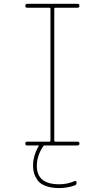

<svg xmlns="http://www.w3.org/2000/svg" viewBox="-20 -750 540 990"><path d="M235.4 -19.5Q240.2 -19.5 240.2 -25.4V-705.1Q240.2 -710 235.4 -710H120.1Q110.4 -710 110.4 -720.2Q110.4 -730.5 120.1 -730.5H379.9Q389.6 -730.5 389.6 -720.2Q389.6 -710 379.9 -710H264.6Q259.8 -710 259.8 -705.1V-25.4Q259.8 -20.5 264.6 -19.5H379.9Q389.6 -19.5 389.6 -9.8Q389.6 0 379.9 0H209Q205.1 0 203.1 3.9Q169.9 52.7 169.9 105.5Q169.9 200.2 285.2 200.2Q327.1 200.2 365.2 183.6Q369.1 182.6 372.1 184.6Q375 186.5 375 191.4Q375 203.1 365.2 206.1Q326.2 219.7 285.2 219.7Q244.1 219.7 214.8 208.5Q185.5 197.3 172.9 178.2Q160.2 159.2 155.3 141.6Q150.4 124 150.4 105.5Q150.4 54.7 177.7 5.9L180.7 2.9Q181.6 2 180.7 1Q179.7 0 178.7 0H120.1Q110.4 0 110.4 -9.8Q110.4 -19.5 120.1 -19.5Z"/></svg>

Font: Rounded-L Mgen+ 2m thin
Style: Regular
Weight: 100
Designer: [Source Han Sans]
Ryoko NISHIZUKA  (kana & ideographs); Paul D. Hunt (Latin, Greek & Cyrillic); Wenlong ZHANG  (bopomofo
Version: Version 1.059.20150602